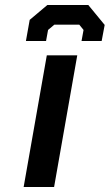

<svg xmlns="http://www.w3.org/2000/svg" viewBox="-20 -743 436 763"><path d="M83 -580 98 -664 168 -723H331L396 -644L384 -580H304L312 -624L295 -645H196L171 -624L163 -580ZM74 0 166 -523H287L195 0Z"/></svg>

Font: Tomorrow Medium
Style: Italic
Weight: 500
Italic angle: -10°
Designer: Tony de Marco, Monica Rizzolli
Foundry: Just in Type
Version: Version 2.002